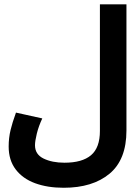

<svg xmlns="http://www.w3.org/2000/svg" viewBox="-20 -686 640 908"><path d="M21 7Q21 -34.5 30.2 -72Q39.5 -109.5 52 -143Q55.5 -153.5 55.5 -153.5L180 -126Q163 -90 154.2 -54.5Q145.5 -19 145.5 1Q145.5 44 186 63.8Q226.5 83.5 285 83.5Q368.5 83.5 410.5 48Q452.5 12.5 452.5 -66.5V-665.5H578V-69Q578 69 498 135.5Q418 202 281 202Q204.5 202 146 180.5Q87.5 159 54.2 115.2Q21 71.5 21 7Z"/></svg>

Font: JuliaMono BoldItalic
Style: Regular
Weight: 700
Italic angle: -9°
Monospace: yes
Designer: cormullion
Foundry: corm
Version: Version 0.049; ttfautohint (v1.8.4)